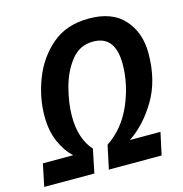

<svg xmlns="http://www.w3.org/2000/svg" viewBox="-136 -823 879 921"><g transform="rotate(-15 303.5 -362.5)"><path d="M220 0 244 -117Q187 -181 187 -292Q187 -356 206.5 -431Q226 -506 268 -559.5Q310 -613 377 -613Q487 -613 487 -473Q487 -372 444 -272.5Q401 -173 317 -117L292 0H554L578 -111H426Q505 -163 562.5 -259.5Q620 -356 620 -491Q620 -593 561 -659Q502 -725 387 -725Q274 -725 202 -663Q130 -601 95 -509.5Q60 -418 60 -327Q60 -253 84.5 -198Q109 -143 145 -111H-6L-29 0Z"/></g></svg>

Font: Noto Sans UI SemiCondensed
Style: Bold Italic
Weight: 700
Width: 4
Designer: Monotype Design Team
Foundry: Monotype Imaging Inc.
Version: 1.001